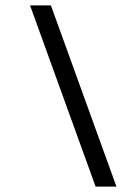

<svg xmlns="http://www.w3.org/2000/svg" viewBox="-20 -679 461 709"><path d="M410 10 168 -659H91L333 10Z"/></svg>

Font: Gamestation Text
Style: Italic
Weight: 400
Designer: Jonas Hecksher
Foundry: Jonas Hecksher, Playtypeª, e-types AS
Version: Version 1.003